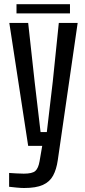

<svg xmlns="http://www.w3.org/2000/svg" viewBox="-20 -712 416 937"><path d="M97.5 205.5Q83 205.5 61.8 203.5Q40.5 201.5 24.5 199.5V132Q38 133 59 134.2Q80 135.5 96 135.5Q137.5 135.5 152.2 122.5Q167 109.5 173 75.5L186 0H117.5L25.5 -600H117.5L149 -313.5L178 -67.5H208.5L237.5 -313.5L267 -600H359L262 69.5Q255.5 115 239 145.2Q222.5 175.5 189.2 190.5Q156 205.5 97.5 205.5ZM60.5 -691.5H321.5V-646.5H60.5Z"/></svg>

Font: Big Shoulders Text Thin Medium
Style: Regular
Weight: 500
Version: Version 2.002